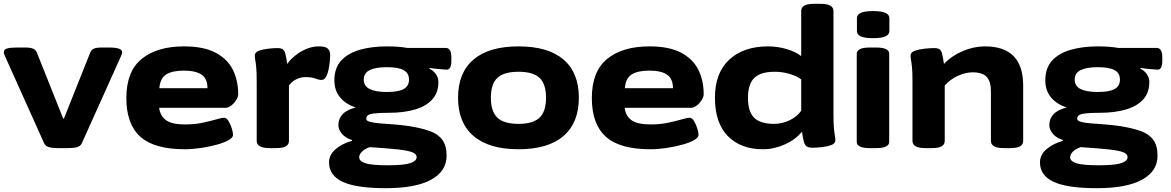

<svg xmlns="http://www.w3.org/2000/svg" viewBox="-27 -774 6136 1006"><path d="M275 2Q248 2 229.5 -3Q211 -8 204 -24L-1 -480Q-7 -493 -7 -501Q-7 -515 10 -520Q27 -525 61 -525H111Q130 -525 145 -519.5Q160 -514 166 -499L304 -153H308L446 -499Q452 -514 466 -519.5Q480 -525 501 -525H545Q613 -525 613 -501Q613 -492 607 -480L402 -24Q395 -8 376.5 -3Q358 2 331 2Z M941 8Q781 8 708 -58Q635 -124 635 -260Q635 -400 715.5 -465.5Q796 -531 937 -531Q1040 -531 1102.5 -498Q1165 -465 1193 -408.5Q1221 -352 1221 -280Q1221 -266 1210.5 -249.5Q1200 -233 1184.5 -221Q1169 -209 1155 -209H807Q812 -167 842.5 -144.5Q873 -122 943 -122Q993 -122 1035 -131Q1077 -140 1106 -148.5Q1135 -157 1148 -157Q1160 -157 1170.5 -139.5Q1181 -122 1187.5 -101Q1194 -80 1194 -67Q1194 -53 1170 -39.5Q1146 -26 1107.5 -15.5Q1069 -5 1025 1.5Q981 8 941 8ZM808 -312H1060Q1060 -362 1029 -383Q998 -404 936 -404Q876 -404 844 -384Q812 -364 808 -312Z M1386 2Q1318 2 1318 -36V-349Q1318 -396 1315.5 -421Q1313 -446 1310.5 -459Q1308 -472 1308 -483Q1308 -500 1329.5 -508Q1351 -516 1379 -519Q1407 -522 1427 -522Q1446 -522 1455 -515.5Q1464 -509 1468.5 -491Q1473 -473 1478 -439Q1494 -462 1520 -483Q1546 -504 1578 -517.5Q1610 -531 1643 -531Q1679 -531 1691 -519Q1703 -507 1703 -483Q1703 -473 1701 -452Q1699 -431 1694.5 -409Q1690 -387 1681 -371Q1672 -355 1656 -355Q1645 -355 1625 -362.5Q1605 -370 1575 -370Q1549 -370 1526 -359Q1503 -348 1487 -326V-36Q1487 -17 1471 -7.5Q1455 2 1418 2Z M1995 212Q1839 212 1768 178.5Q1697 145 1697 77Q1697 37 1731.5 7.5Q1766 -22 1817 -36L1818 -40Q1783 -51 1764.5 -73Q1746 -95 1746 -119Q1746 -151 1767 -174.5Q1788 -198 1837 -211Q1786 -227 1755.5 -263Q1725 -299 1725 -353Q1725 -418 1761 -457Q1797 -496 1859.5 -513.5Q1922 -531 2000 -531Q2028 -531 2057 -529Q2086 -527 2106 -523H2308Q2338 -523 2338 -473V-456Q2338 -409 2314 -409Q2311 -409 2292.5 -410.5Q2274 -412 2254 -414Q2234 -416 2225 -418L2223 -414Q2244 -404 2257 -385.5Q2270 -367 2270 -344Q2270 -288 2237.5 -252.5Q2205 -217 2146.5 -200Q2088 -183 2011 -183Q1958 -183 1932.5 -179.5Q1907 -176 1899.5 -169Q1892 -162 1892 -151Q1892 -141 1912 -135.5Q1932 -130 1965 -127.5Q1998 -125 2038 -122Q2078 -119 2118 -113Q2181 -103 2224.5 -87.5Q2268 -72 2290.5 -41.5Q2313 -11 2313 42Q2313 123 2232 167.5Q2151 212 1995 212ZM2000 -292Q2060 -292 2088 -307.5Q2116 -323 2116 -357Q2116 -391 2088 -406.5Q2060 -422 2000 -422Q1941 -422 1910 -406.5Q1879 -391 1879 -357Q1879 -323 1910 -307.5Q1941 -292 2000 -292ZM2006 92Q2088 92 2122 81Q2156 70 2156 49Q2156 33 2134 24Q2112 15 2058.5 9Q2005 3 1910 -3Q1884 6 1869.5 20.5Q1855 35 1855 50Q1855 71 1888.5 81.5Q1922 92 2006 92Z M2690 8Q2535 8 2454 -61.5Q2373 -131 2373 -262Q2373 -393 2454 -462Q2535 -531 2690 -531Q2845 -531 2925.5 -462Q3006 -393 3006 -262Q3006 -131 2925.5 -61.5Q2845 8 2690 8ZM2690 -125Q2766 -125 2800 -157.5Q2834 -190 2834 -262Q2834 -334 2800 -366Q2766 -398 2690 -398Q2613 -398 2579 -366Q2545 -334 2545 -262Q2545 -190 2579 -157.5Q2613 -125 2690 -125Z M3380 8Q3220 8 3147 -58Q3074 -124 3074 -260Q3074 -400 3154.5 -465.5Q3235 -531 3376 -531Q3479 -531 3541.5 -498Q3604 -465 3632 -408.5Q3660 -352 3660 -280Q3660 -266 3649.5 -249.5Q3639 -233 3623.5 -221Q3608 -209 3594 -209H3246Q3251 -167 3281.5 -144.5Q3312 -122 3382 -122Q3432 -122 3474 -131Q3516 -140 3545 -148.5Q3574 -157 3587 -157Q3599 -157 3609.5 -139.5Q3620 -122 3626.5 -101Q3633 -80 3633 -67Q3633 -53 3609 -39.5Q3585 -26 3546.5 -15.5Q3508 -5 3464 1.5Q3420 8 3380 8ZM3247 -312H3499Q3499 -362 3468 -383Q3437 -404 3375 -404Q3315 -404 3283 -384Q3251 -364 3247 -312Z M3971 8Q3854 8 3786.5 -61Q3719 -130 3719 -262Q3719 -392 3794 -461.5Q3869 -531 3998 -531Q4047 -531 4094.5 -517Q4142 -503 4171 -480V-716Q4171 -735 4187 -744.5Q4203 -754 4240 -754H4271Q4307 -754 4323.5 -744.5Q4340 -735 4340 -716V-174Q4340 -127 4342.5 -101.5Q4345 -76 4347.5 -63Q4350 -50 4350 -39Q4350 -22 4328.5 -14Q4307 -6 4278.5 -3Q4250 0 4231 0Q4210 0 4200 -6.5Q4190 -13 4185 -31Q4180 -49 4175 -84Q4142 -43 4085.5 -17.5Q4029 8 3971 8ZM4028 -125Q4072 -125 4111.5 -144.5Q4151 -164 4171 -194V-358Q4150 -375 4111 -386.5Q4072 -398 4033 -398Q3958 -398 3925 -365.5Q3892 -333 3892 -261Q3892 -189 3924.5 -157Q3957 -125 4028 -125Z M4531 2Q4495 2 4478.5 -6.5Q4462 -15 4462 -30V-493Q4462 -508 4478.5 -516.5Q4495 -525 4531 -525H4563Q4599 -525 4615.5 -516.5Q4632 -508 4632 -493V-30Q4632 -15 4615.5 -6.5Q4599 2 4563 2ZM4548 -574Q4503 -574 4483 -583.5Q4463 -593 4463 -611V-679Q4463 -697 4483 -706.5Q4503 -716 4548 -716Q4592 -716 4612.5 -706.5Q4633 -697 4633 -679V-611Q4633 -593 4612.5 -583.5Q4592 -574 4548 -574Z M4823 2Q4787 2 4770.5 -7.5Q4754 -17 4754 -36V-349Q4754 -396 4751.5 -421Q4749 -446 4746.5 -459Q4744 -472 4744 -483Q4744 -500 4766.5 -508Q4789 -516 4818 -519Q4847 -522 4868 -522Q4887 -522 4896 -515.5Q4905 -509 4909.5 -491Q4914 -473 4919 -439Q4958 -481 5016.5 -506Q5075 -531 5134 -531Q5334 -531 5334 -326V-36Q5334 -17 5318 -7.5Q5302 2 5265 2H5234Q5198 2 5181.5 -7.5Q5165 -17 5165 -36V-295Q5165 -346 5143.5 -370.5Q5122 -395 5069 -395Q5032 -395 4991.5 -376.5Q4951 -358 4923 -326V-36Q4923 -17 4907 -7.5Q4891 2 4854 2Z M5720 212Q5564 212 5493 178.5Q5422 145 5422 77Q5422 37 5456.5 7.5Q5491 -22 5542 -36L5543 -40Q5508 -51 5489.5 -73Q5471 -95 5471 -119Q5471 -151 5492 -174.5Q5513 -198 5562 -211Q5511 -227 5480.5 -263Q5450 -299 5450 -353Q5450 -418 5486 -457Q5522 -496 5584.5 -513.5Q5647 -531 5725 -531Q5753 -531 5782 -529Q5811 -527 5831 -523H6033Q6063 -523 6063 -473V-456Q6063 -409 6039 -409Q6036 -409 6017.5 -410.5Q5999 -412 5979 -414Q5959 -416 5950 -418L5948 -414Q5969 -404 5982 -385.5Q5995 -367 5995 -344Q5995 -288 5962.5 -252.5Q5930 -217 5871.5 -200Q5813 -183 5736 -183Q5683 -183 5657.5 -179.5Q5632 -176 5624.5 -169Q5617 -162 5617 -151Q5617 -141 5637 -135.5Q5657 -130 5690 -127.5Q5723 -125 5763 -122Q5803 -119 5843 -113Q5906 -103 5949.5 -87.5Q5993 -72 6015.5 -41.5Q6038 -11 6038 42Q6038 123 5957 167.5Q5876 212 5720 212ZM5725 -292Q5785 -292 5813 -307.5Q5841 -323 5841 -357Q5841 -391 5813 -406.5Q5785 -422 5725 -422Q5666 -422 5635 -406.5Q5604 -391 5604 -357Q5604 -323 5635 -307.5Q5666 -292 5725 -292ZM5731 92Q5813 92 5847 81Q5881 70 5881 49Q5881 33 5859 24Q5837 15 5783.5 9Q5730 3 5635 -3Q5609 6 5594.5 20.5Q5580 35 5580 50Q5580 71 5613.5 81.5Q5647 92 5731 92Z"/></svg>

Font: Asap Expanded ExtraBold
Style: Regular
Weight: 800
Width: 7
Designer: Pablo Cosgaya
Foundry: Omnibus-Type
Version: Version 3.001; ttfautohint (v1.8.4.7-5d5b)